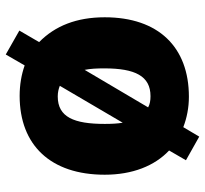

<svg xmlns="http://www.w3.org/2000/svg" viewBox="-42 -596 695 650"><g transform="rotate(90 305.0 -270.5)"><path d="M571 -278C571 -372 541 -447 489 -496L522 -553L442 -598L410 -544C379 -556 344 -563 307 -563C139 -563 38 -460 38 -278C38 -183 67 -110 122 -56L83 11L164 57L201 -7C232 4 267 10 304 10C471 10 571 -95 571 -278ZM211 -277C211 -381 237 -433 305 -433C320 -433 332 -431 343 -425L216 -210C212 -230 211 -251 211 -277ZM399 -278C399 -174 376 -119 306 -119C292 -119 280 -122 270 -126L395 -339C398 -321 399 -301 399 -278Z"/></g></svg>

Font: Noto Sans Devanagari SemiCondensed Black
Style: Regular
Weight: 900
Width: 4
Designer: Jelle Bosma - Monotype Design Team
Foundry: Monotype Imaging Inc.
Version: Version 2.004